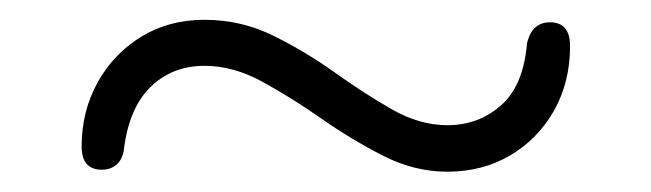

<svg xmlns="http://www.w3.org/2000/svg" viewBox="-20 -446 658 194"><path d="M432 -272.5Q398.5 -272.5 366.8 -288.8Q335 -305 305 -326Q275 -347 245.5 -363.2Q216 -379.5 186.5 -379.5Q154 -379.5 132 -358Q110 -336.5 105 -293.5Q103 -283.5 97 -279Q91 -274.5 83 -274.5Q62.5 -274.5 62.5 -298Q62.5 -333.5 78.5 -362.5Q94.5 -391.5 122.5 -408.8Q150.5 -426 186.5 -426Q223.5 -426 256 -410Q288.5 -394 318.2 -372.8Q348 -351.5 376 -335.5Q404 -319.5 432 -319.5Q463.5 -319.5 486.2 -339.5Q509 -359.5 512.5 -402.5Q515.5 -414 521.5 -418.8Q527.5 -423.5 535.5 -423.5Q556 -423.5 556 -399.5Q556 -363 539.8 -334.2Q523.5 -305.5 495.5 -289Q467.5 -272.5 432 -272.5Z"/></svg>

Font: Fraunces 36pt
Style: Regular
Weight: 400
Version: Version 1.000;[b76b70a41]